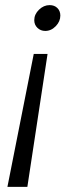

<svg xmlns="http://www.w3.org/2000/svg" viewBox="-20 -501 301 751"><path d="M114 -422Q114 -445 132.5 -463Q151 -481 174 -481Q193 -481 204.5 -469.5Q216 -458 216 -440Q216 -417 198 -398.5Q180 -380 157 -380Q139 -380 126.5 -392Q114 -404 114 -422ZM112 -290H166L87 230H9Z"/></svg>

Font: KoHo
Style: Italic
Weight: 400
Italic angle: -10°
Designer: Cadson Demak & Katatrad Team
Foundry: Cadson Demak Co.,Ltd.
Version: Version 1.000